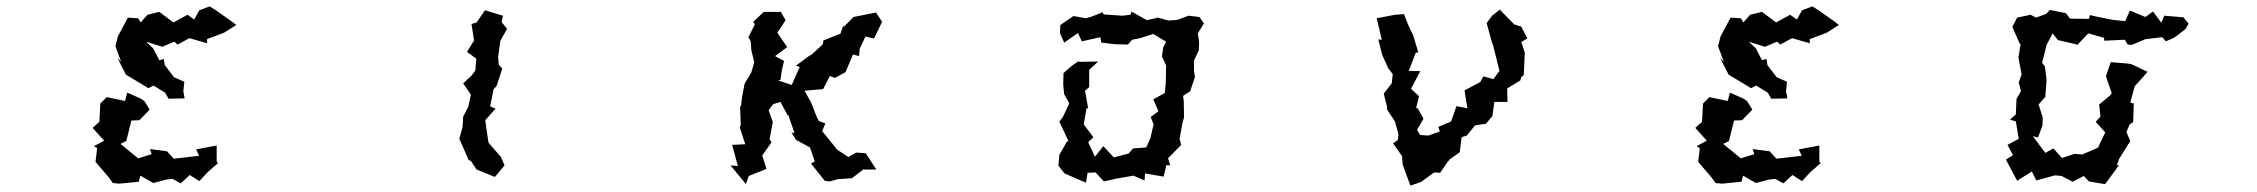

<svg xmlns="http://www.w3.org/2000/svg" viewBox="-20 -546 7040 599"><path d="M379 -491 348 -433 340 -402 358 -353 346 -366 373 -313 443 -271 459 -279 495 -257 506 -238 556 -239 552 -262 555 -291 523 -305 494 -343 491 -362 477 -358 458 -395 436 -416 486 -400 524 -416 534 -407 571 -427 626 -411V-424L679 -444L717 -468L703 -479L652 -515L634 -526L602 -514L586 -485L565 -500L521 -476L477 -509L440 -500L419 -476L411 -489ZM269 -147 305 -107 273 -90 283 -84 278 -41 320 8 332 25 352 27 413 21 418 2 458 25 500 14 518 12 544 26 572 0 602 19 628 -9 660 -37 656 -42V-92L592 -80L601 -60L541 -53L522 -51L501 -74L448 -81L453 -65L411 -52L356 -97L374 -106L390 -170L415 -171L447 -204L431 -230L420 -238L377 -257L370 -231L313 -243L293 -223L290 -166Z M1413 -113 1442 -47 1449 -44 1467 -17 1524 6 1554 -30 1543 -56 1504 -101 1498 -141 1494 -171 1526 -207 1509 -214 1520 -268 1529 -277 1547 -332 1536 -344 1534 -368 1541 -419 1562 -456 1545 -477 1549 -497 1493 -514 1467 -476 1451 -471 1459 -420 1437 -384 1466 -363 1463 -326 1451 -310 1425 -286 1449 -251 1441 -213 1425 -182 1423 -149Z M2392 -221 2415 -228 2438 -185 2439 -188 2459 -130 2449 -134 2463 -110 2507 -86 2522 -42 2510 -36 2553 18 2569 20 2593 13 2638 10 2673 -17H2714L2681 -68L2651 -70L2627 -56L2592 -79L2545 -137L2555 -161L2535 -168L2529 -179L2510 -227L2490 -263L2548 -268L2569 -309L2585 -303L2618 -321L2641 -376L2660 -371L2662 -394L2680 -432L2707 -426L2732 -478L2713 -507L2643 -493L2612 -462L2611 -467L2602 -441L2549 -420L2547 -408L2505 -369L2513 -378L2463 -341L2475 -337L2450 -281L2408 -295L2415 -297L2419 -326L2426 -356L2398 -371L2436 -399L2405 -444L2431 -483L2416 -509H2363L2330 -478L2335 -470L2315 -430L2322 -417L2324 -390L2333 -352L2324 -320L2303 -285L2295 -243L2292 -216L2289 -213L2291 -157L2288 -148L2305 -96L2264 -94L2282 -28L2259 -30L2307 28L2316 3L2371 -19L2366 -36L2358 -61L2387 -102L2381 -112L2391 -165L2378 -202Z M3350 -359 3323 -340 3298 -318 3297 -282 3300 -252 3316 -224 3297 -183 3285 -166 3314 -105H3309L3285 -63L3282 -29L3301 -5L3368 24L3373 -7L3398 -8L3424 20L3464 11L3516 2L3551 17L3552 -5L3610 5L3619 -31L3631 -30L3624 -52L3665 -94L3660 -113L3669 -162L3674 -180L3673 -231L3671 -247L3693 -261L3708 -306L3705 -325V-357L3720 -389L3721 -415L3717 -442L3736 -473L3722 -493L3688 -497L3653 -484L3625 -482L3593 -491L3558 -483L3510 -510L3507 -500L3482 -497L3423 -501L3420 -508L3388 -495L3368 -489L3329 -496L3288 -468L3287 -442L3300 -413L3343 -443L3355 -417L3413 -430L3416 -413L3459 -408L3499 -407L3512 -422L3537 -427L3578 -440L3618 -416L3609 -398L3605 -370L3618 -342L3617 -286L3614 -256L3578 -236L3594 -199L3570 -181L3579 -158L3569 -115L3556 -86L3515 -83L3501 -67L3455 -55L3422 -90L3396 -57L3375 -102L3391 -118L3361 -158L3370 -209L3375 -207L3365 -263L3378 -274V-328L3406 -354L3344 -353Z M4327 -499 4275 -489 4291 -422 4280 -423 4292 -375 4311 -333 4325 -315 4322 -286 4297 -254 4307 -214V-205L4332 -167L4343 -127L4341 -109L4326 -99L4354 -59L4356 -33L4380 33L4413 22L4454 -8L4473 -7L4495 -39L4503 -49L4534 -71L4540 -118L4556 -123L4582 -155L4616 -160L4636 -184L4642 -228H4683L4682 -270L4723 -295L4726 -305L4734 -312L4737 -382L4726 -415L4745 -426L4726 -463L4704 -470L4659 -516L4635 -497L4618 -474L4636 -409H4637L4658 -325L4639 -299L4608 -308L4598 -290L4549 -264L4558 -208L4524 -215L4507 -167L4467 -150L4472 -136L4436 -123L4410 -125L4401 -141L4421 -176L4403 -208L4398 -209L4407 -246L4382 -269L4411 -324L4375 -325L4397 -382H4405L4389 -435L4373 -469L4360 -502L4333 -500Z M5379 -491 5348 -433 5340 -402 5358 -353 5346 -366 5373 -313 5443 -271 5459 -279 5495 -257 5506 -238 5556 -239 5552 -262 5555 -291 5523 -305 5494 -343 5491 -362 5477 -358 5458 -395 5436 -416 5486 -400 5524 -416 5534 -407 5571 -427 5626 -411V-424L5679 -444L5717 -468L5703 -479L5652 -515L5634 -526L5602 -514L5586 -485L5565 -500L5521 -476L5477 -509L5440 -500L5419 -476L5411 -489ZM5269 -147 5305 -107 5273 -90 5283 -84 5278 -41 5320 8 5332 25 5352 27 5413 21 5418 2 5458 25 5500 14 5518 12 5544 26 5572 0 5602 19 5628 -9 5660 -37 5656 -42V-92L5592 -80L5601 -60L5541 -53L5522 -51L5501 -74L5448 -81L5453 -65L5411 -52L5356 -97L5374 -106L5390 -170L5415 -171L5447 -204L5431 -230L5420 -238L5377 -257L5370 -231L5313 -243L5293 -223L5290 -166Z M6315 -500 6273 -491 6258 -462 6281 -410 6284 -409 6277 -366 6287 -314 6278 -289 6285 -262 6271 -237 6269 -189 6251 -173 6269 -167 6278 -113 6243 -94 6260 -62 6238 -48 6273 18 6319 -11 6333 17 6391 1 6412 3 6446 21 6481 3 6497 20 6544 28H6548L6591 -31L6584 -30L6591 -50L6626 -106L6614 -134L6624 -158L6635 -165L6637 -223L6626 -226L6640 -277L6667 -307L6680 -322L6629 -346L6616 -348L6565 -352L6550 -308L6568 -256L6565 -250L6529 -220L6533 -182L6518 -166L6548 -133L6525 -85L6476 -64L6452 -66L6413 -53L6386 -83L6361 -69L6322 -121L6338 -117L6352 -154L6353 -179L6340 -220L6361 -244L6365 -297L6361 -328L6359 -340L6351 -350L6365 -406L6384 -442L6400 -421L6456 -408L6461 -406L6495 -442L6544 -428L6545 -419L6609 -422L6618 -407L6631 -406L6674 -424L6726 -430L6737 -417L6764 -429L6798 -455L6808 -472L6792 -492L6732 -497L6723 -475L6697 -510L6673 -493L6625 -513L6610 -480L6572 -484L6526 -493L6500 -499L6497 -487L6438 -488L6425 -505L6375 -515L6364 -503L6332 -491Z"/></svg>

Font: チョークS
Style: Regular
Weight: 400
Designer: [Stick] Fontworks Inc.
Foundry: [Stick] Fontworks Inc.
Version: Version 1.200;FEAKit 1.0